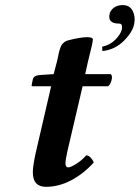

<svg xmlns="http://www.w3.org/2000/svg" viewBox="-20 -718 545 748"><path d="M118.2 -118.2 179.2 -381.8H108.9Q103 -381.8 103 -383.8Q103 -385.3 105.2 -396.2Q107.4 -407.2 107.9 -409.2Q111.8 -424.3 136.2 -425.8L189 -429.2L202.1 -479Q204.1 -486.3 206.3 -497.6Q208.5 -508.8 210 -515.4Q211.4 -522 214.6 -530.8Q217.8 -539.6 221.4 -544.7Q225.1 -549.8 231.4 -554.4Q237.8 -559.1 246.1 -561Q293.9 -573.2 319.8 -573.2Q341.8 -573.2 341.8 -564Q341.8 -558.6 337.9 -540.8Q334 -522.9 328.4 -501.2Q322.8 -479.5 321.8 -474.1L312 -429.2H411.1Q419.4 -423.3 414.3 -404.5Q409.2 -385.7 399.9 -381.8H301.8L242.2 -127Q234.9 -91.8 234.9 -84Q234.9 -65.9 246.1 -65.9Q254.9 -65.9 276.6 -79.3Q298.3 -92.8 315.9 -112.8Q325.2 -112.8 333.7 -103.3Q342.3 -93.8 345.2 -85Q306.2 -41.5 257.8 -15.9Q209.5 9.8 159.2 9.8Q107.9 9.8 107.9 -46.9Q107.9 -69.8 118.2 -118.2ZM458 -698.2Q484.9 -698.2 496.6 -676.3Q508.3 -654.3 502.9 -625Q496.6 -592.8 462.2 -558.6Q427.7 -524.4 378.9 -519L377.9 -536.1Q408.2 -542 429.4 -563.5Q450.7 -585 455.1 -605Q458 -626 444.8 -626Q397.9 -626 407.2 -664.1Q409.7 -677.2 423.3 -687.7Q437 -698.2 458 -698.2Z"/></svg>

Font: Common Serif
Style: Bold Italic
Weight: 700
Italic angle: -12°
Designer: Philipp H. Poll, Khaled Hosny
Foundry: Stefan Peev, Context Ltd.
Version: Version 1.026